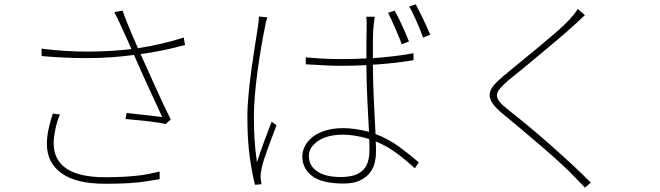

<svg xmlns="http://www.w3.org/2000/svg" viewBox="-20 -822 3040 884"><path d="M832 -615 826 -649Q769 -631 717.5 -619.5Q666 -608 615 -600Q606 -621 598.5 -638.5Q591 -656 582.5 -675.5Q574 -695 565 -718Q556 -741 544 -773L506 -766Q514 -752 521.5 -736.5Q529 -721 541 -694Q555 -665 564.5 -643Q574 -621 585 -596Q494 -585 387 -584.5Q280 -584 171 -598L172 -564Q281 -554 387.5 -554.5Q494 -555 597 -569L598 -567Q609 -541 625.5 -504Q642 -467 660.5 -427Q679 -387 696.5 -349Q714 -311 727 -283Q713 -285 691.5 -287.5Q670 -290 647 -292.5Q624 -295 601.5 -297.5Q579 -300 563 -302L558 -274Q579 -272 606 -269.5Q633 -267 659.5 -264Q686 -261 708.5 -257.5Q731 -254 743 -251L766 -272Q749 -306 729.5 -347.5Q710 -389 691.5 -430.5Q673 -472 656 -509.5Q639 -547 627 -573Q727 -586 832 -615ZM256 -295 223 -299Q210 -260 203 -225Q196 -190 196 -158Q196 -73 263 -24.5Q330 24 463 24Q512 24 548 22.5Q584 21 612.5 18Q641 15 665 11Q689 7 715 3V-32Q689 -26 664 -21Q639 -16 610 -13Q581 -10 545.5 -8Q510 -6 464 -6Q227 -6 227 -164Q227 -187 234.5 -225Q242 -263 256 -295Z M1894 -802 1864 -792Q1872 -779 1880.5 -761.5Q1889 -744 1897.5 -724.5Q1906 -705 1914 -685.5Q1922 -666 1928 -649L1961 -662Q1954 -678 1945.5 -697Q1937 -716 1928 -735Q1919 -754 1910 -771.5Q1901 -789 1894 -802ZM1830 -618 1863 -631Q1857 -647 1848.5 -666.5Q1840 -686 1831 -705.5Q1822 -725 1813 -743Q1804 -761 1797 -773L1767 -763Q1774 -749 1782.5 -730.5Q1791 -712 1799.5 -692.5Q1808 -673 1816 -653.5Q1824 -634 1830 -618ZM1211 -742 1172 -746Q1172 -738 1171 -727Q1170 -716 1168 -702Q1163 -669 1155 -619.5Q1147 -570 1139 -512.5Q1131 -455 1125 -395Q1119 -335 1119 -282Q1119 -179 1129.5 -102.5Q1140 -26 1154 29L1184 26Q1183 21 1182 13Q1181 5 1180 -2Q1179 -12 1180.5 -23Q1182 -34 1184 -44Q1187 -60 1195 -85.5Q1203 -111 1213.5 -139.5Q1224 -168 1234.5 -196Q1245 -224 1253 -245L1231 -262Q1224 -244 1215 -220.5Q1206 -197 1196.5 -171.5Q1187 -146 1178.5 -121Q1170 -96 1163 -75Q1155 -132 1152 -179Q1149 -226 1149 -283Q1149 -329 1153.5 -383Q1158 -437 1165.5 -492.5Q1173 -548 1182 -601Q1191 -654 1200 -698Q1202 -712 1205 -722.5Q1208 -733 1211 -742ZM1884 -545V-577Q1842 -569 1795 -563.5Q1748 -558 1697 -554V-626Q1697 -664 1699 -690Q1700 -704 1701.5 -717Q1703 -730 1705 -745H1666Q1668 -734 1668 -719V-689Q1667 -663 1667 -628V-553Q1609 -550 1550 -550Q1507 -550 1468.5 -552Q1430 -554 1388 -558V-526Q1431 -524 1468 -521.5Q1505 -519 1547 -519Q1607 -519 1667 -522Q1667 -489 1668 -450Q1669 -411 1671 -370Q1673 -329 1675 -289Q1677 -249 1679 -215Q1614 -232 1560 -232Q1514 -232 1478.5 -221Q1443 -210 1419.5 -191.5Q1396 -173 1384 -149.5Q1372 -126 1372 -102Q1372 -45 1418 -11Q1464 23 1561 23Q1608 23 1637 9Q1666 -5 1682.5 -26Q1699 -47 1705 -72Q1711 -97 1711 -119V-144Q1711 -157 1710 -171Q1761 -150 1804.5 -118Q1848 -86 1890 -47L1908 -74Q1865 -112 1817 -147Q1769 -182 1709 -205Q1707 -243 1705 -285L1701 -368Q1699 -409 1698 -449Q1697 -489 1697 -524Q1796 -530 1884 -545ZM1681 -132Q1681 -104 1675 -81Q1669 -58 1654 -41.5Q1639 -25 1613.5 -16Q1588 -7 1548 -7Q1479 -7 1440.5 -33Q1402 -59 1402 -104Q1402 -125 1413.5 -142.5Q1425 -160 1445 -173.5Q1465 -187 1494 -194.5Q1523 -202 1557 -202Q1614 -202 1680 -182Q1681 -167 1681 -155Z M2673 -752 2640 -781Q2635 -771 2623 -756.5Q2611 -742 2603 -733Q2578 -706 2537.5 -671Q2497 -636 2453 -599.5Q2409 -563 2367.5 -529.5Q2326 -496 2299 -473Q2269 -448 2252.5 -428Q2236 -408 2234.5 -388Q2233 -368 2247.5 -346.5Q2262 -325 2295 -298Q2330 -269 2378 -229Q2426 -189 2474 -147.5Q2522 -106 2562.5 -69Q2603 -32 2623 -10Q2634 2 2648.5 16Q2663 30 2673 42L2700 19Q2664 -18 2615.5 -63Q2567 -108 2515.5 -153.5Q2464 -199 2413.5 -241Q2363 -283 2323 -314Q2295 -336 2281.5 -352Q2268 -368 2268 -382.5Q2268 -397 2280.5 -412.5Q2293 -428 2318 -450Q2348 -474 2389.5 -508Q2431 -542 2474 -578Q2517 -614 2557 -648Q2597 -682 2624 -707Q2628 -710 2634.5 -716Q2641 -722 2648 -729Q2655 -736 2662 -742.5Q2669 -749 2673 -752Z"/></svg>

Font: Spoqa Han Sans Neo Thin
Style: Regular
Weight: 100
Designer: [Spoqa Han Sans Neo] Dong-huui Kim  Younghwa Kang  Yujin Lee  [Noto Sans] Ryoko NISHIZUKA  (kana & ideographs); Paul D. 
Foundry: Spoqa (http://www.spoqa-han-sans.com)
Version: Version 1.100;hotconv 1.0.109;makeotfexe 2.5.65596